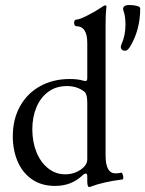

<svg xmlns="http://www.w3.org/2000/svg" viewBox="-20 -747 592 783"><path d="M472.7 -555.2Q472.7 -560.5 475.6 -566.9Q491.7 -602.5 491.7 -646Q491.7 -661.1 490 -675.3Q488.3 -689.5 485.4 -697.3Q481.9 -707 481.9 -710Q481.9 -726.6 507.3 -726.6Q524.9 -726.6 538.3 -722.9Q551.8 -719.2 551.8 -712.4Q551.8 -625.5 510.7 -557.1Q500.5 -540 489.3 -540Q482.9 -540 477.8 -543.9Q472.7 -547.9 472.7 -555.2ZM335.9 -7.8V-27.8Q335.9 -39.1 330.6 -39.1Q323.7 -39.1 316.9 -32.2Q293.5 -10.3 265.9 0.5Q238.3 11.2 204.1 11.2Q148.9 11.2 110.1 -15.9Q71.3 -43 51.8 -88.9Q32.2 -134.8 32.2 -191.4Q32.2 -260.7 61.8 -313.7Q91.3 -366.7 144 -395.8Q196.8 -424.8 264.2 -424.8Q297.9 -424.8 319.8 -418Q324.7 -416.5 328.1 -416.5Q332 -416.5 334 -419.2Q335.9 -421.9 335.9 -428.2V-571.8Q335.9 -640.1 291 -640.1Q287.1 -640.1 284.7 -644.3Q282.2 -648.4 282.2 -653.8Q282.2 -659.2 284.4 -663.1Q286.6 -667 291 -667Q303.7 -667 338.4 -684.8Q373 -702.6 388.7 -713.9Q404.3 -725.1 409.2 -725.1Q414.1 -725.1 414.1 -719.7Q411.6 -695.8 411.1 -677.2Q410.6 -658.7 410.6 -640.6V-112.8Q410.6 -40 450.7 -40Q465.8 -40 475.1 -43Q477.5 -43.5 480.2 -36.1Q482.9 -28.8 482.9 -22.5Q482.9 -15.6 479.5 -15.1Q439.9 -10.3 407.7 -2.9Q375.5 4.4 344.2 16.1Q335.9 16.1 335.9 -7.8ZM310.5 -56.2Q335.9 -74.2 335.9 -97.2V-326.2Q335.9 -345.2 333.3 -356.2Q330.6 -367.2 325.2 -372.1Q295.9 -396 252.9 -396Q208.5 -396 176.8 -372.6Q145 -349.1 128.4 -309.1Q111.8 -269 111.8 -219.7Q111.8 -168.5 128.7 -126.7Q145.5 -85 176.3 -60.5Q207 -36.1 246.1 -36.1Q282.2 -36.1 310.5 -56.2Z"/></svg>

Font: JuniusX
Style: Regular
Weight: 400
Designer: Peter S. Baker
Foundry: Briery Creek Software
Version: Version 1.004